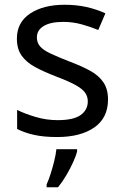

<svg xmlns="http://www.w3.org/2000/svg" viewBox="-20 -566 519 807"><path d="M434 -148Q434 -70 376 -30Q318 10 220 10Q164 10 123.5 1Q83 -8 52 -24V-104Q84 -88 129.5 -74.5Q175 -61 222 -61Q289 -61 319 -82.5Q349 -104 349 -140Q349 -160 338 -176Q327 -192 298.5 -208Q270 -224 217 -244Q165 -264 128 -284Q91 -304 71 -332Q51 -360 51 -404Q51 -472 106.5 -509Q162 -546 252 -546Q301 -546 343.5 -536.5Q386 -527 423 -510L393 -440Q359 -454 322 -464Q285 -474 246 -474Q192 -474 163.5 -456.5Q135 -439 135 -409Q135 -387 148 -371.5Q161 -356 191.5 -341.5Q222 -327 273 -307Q324 -288 360 -268Q396 -248 415 -219.5Q434 -191 434 -148ZM304 70Q300 88 287.5 115.5Q275 143 258.5 171Q242 199 224 221H176V209Q184 192 192.5 165.5Q201 139 208 110.5Q215 82 217 61H304Z"/></svg>

Font: Noto Sans Coptic
Style: Regular
Weight: 400
Designer: Monotype Design Team, Denis Moyogo Jacquerye
Foundry: Monotype Imaging Inc.
Version: Version 2.002; ttfautohint (v1.8.4.7-5d5b)